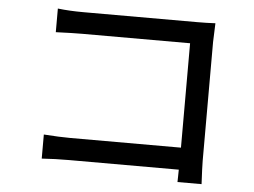

<svg xmlns="http://www.w3.org/2000/svg" viewBox="-50 -740 1077 814"><g transform="rotate(5 488.5 -333.0)"><path d="M164.1 -676.8Q213.9 -670.9 274.4 -670.9H758.8Q797.9 -670.9 835 -672.9Q832 -605.5 832 -592.8V-87.9Q832 -62.5 835.9 11.7H733.4Q733.4 6.8 733.9 -11.2Q734.4 -29.3 734.4 -41H266.6Q208 -41 151.4 -37.1V-139.6Q219.7 -134.8 263.7 -134.8H735.4V-579.1H275.4Q237.3 -579.1 164.1 -576.2Z"/></g></svg>

Font: Min Sans Medium
Style: Regular
Weight: 500
Designer: Jinseong-Kim, NotoSansCJK, Nunito
Foundry: Jinseong-Kim
Version: Version 1.400;Glyphs 3.1.2 (3151)